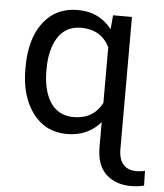

<svg xmlns="http://www.w3.org/2000/svg" viewBox="-53 -585 720 845"><g transform="rotate(5 307.0 -162.5)"><path d="M49.3 -258.3V-268.6Q49.3 -392.1 104.5 -465.1Q159.7 -538.1 257.3 -538.1Q352.1 -538.1 407.7 -466.3L413.1 -528.3H496.6V54.2Q496.6 146 577.1 146Q590.8 146 612.8 141.6L614.3 206.1Q589.4 213.4 556.6 213.4Q488.8 213.4 446.5 174.1Q404.3 134.8 404.3 54.2V-55.7Q348.1 9.8 256.3 9.8Q160.6 9.8 105 -64.7Q49.3 -139.2 49.3 -258.3ZM142.1 -268.6V-258.3Q142.1 -217.8 150.1 -183.6Q158.2 -149.4 174.3 -123Q190.4 -96.7 217 -81.8Q243.7 -66.9 278.3 -66.9Q365.7 -66.9 404.3 -140.1V-386.7Q366.2 -461.4 278.8 -461.4Q210.9 -461.4 176.5 -408Q142.1 -354.5 142.1 -268.6Z"/></g></svg>

Font: Bert Sans Medium
Style: Regular
Weight: 500
Designer: Christian Robertson, Adam Twardoch, & Cristiano Sobral
Foundry: Google
Version: Version 12.135;January 10, 2020;FontCreator 12.0.0.2547 64-b